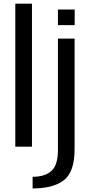

<svg xmlns="http://www.w3.org/2000/svg" viewBox="-20 -805 509 1054"><path d="M159 229.5C234.5 229.5 291.5 214.5 331 184C370 153.5 389.5 97 389.5 14V-593H298V17.5C298 74 286 112.5 262 133.5C238 155 203.5 165.5 159 165.5ZM64 0H155.5V-785H64ZM298 -752.5V-667H390V-752.5Z"/></svg>

Font: Anybody
Style: Regular
Weight: 400
Designer: Tyler Finck
Foundry: Etcetera Type Company
Version: Version 1.110